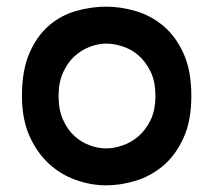

<svg xmlns="http://www.w3.org/2000/svg" viewBox="-20 -529 671 577"><path d="M299 -509Q343 -509 388.5 -495.5Q434 -482 471 -451Q508 -420 531.5 -368.5Q555 -317 555 -241Q555 -166 531.5 -114.5Q508 -63 471 -31.5Q434 0 388.5 14Q343 28 299 28Q254 28 208.5 12Q163 -4 127 -37Q91 -70 68.5 -120.5Q46 -171 46 -241Q46 -318 68.5 -369.5Q91 -421 127 -452Q163 -483 208.5 -496Q254 -509 299 -509ZM299 -398Q276 -398 250.5 -388.5Q225 -379 204 -360Q183 -341 169.5 -311Q156 -281 156 -241Q156 -199 169.5 -169Q183 -139 204 -120Q225 -101 250.5 -92Q276 -83 299 -83Q321 -83 347 -91.5Q373 -100 395 -118.5Q417 -137 432 -167Q447 -197 447 -241Q447 -285 432 -315Q417 -345 395 -363.5Q373 -382 347 -390Q321 -398 299 -398Z"/></svg>

Font: RonaldsonGothic
Style: Regular
Weight: 400
Designer: Mr. Robertson for MacKellar, Smiths & Jordan Co. Philadelphia
Foundry: CAT-Fonts Peter Wiegel
Version: Version 1.000